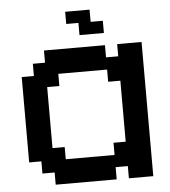

<svg xmlns="http://www.w3.org/2000/svg" viewBox="-58 -1053 867 980"><g transform="rotate(-5 375.0 -562.5)"><path d="M500 -250V-312.5H562.5V-625H500V-687.5H250V-625H187.5V-312.5H250V-250ZM187.5 -125V-187.5H125V-250H62.5V-687.5H125V-750H187.5V-812.5H500V-750H562.5V-812.5H687.5V-125H562.5V-187.5H500V-125ZM375 -875V-937.5H312.5V-1000H437.5V-937.5H500V-875Z"/></g></svg>

Font: Better VCR
Style: Regular
Weight: 400
Designer: artdzyk
Foundry: https://fontstruct.com
Version: Version 1.0